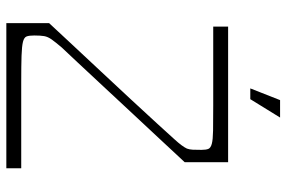

<svg xmlns="http://www.w3.org/2000/svg" viewBox="-169 -735 904 606"><g transform="rotate(90 283.0 -432.0)"><path d="M53 0V-135Q80 -164 120 -207Q160 -250 205.5 -298.5Q251 -347 294 -393.5Q337 -440 370.5 -476.5Q404 -513 420 -531Q442 -555 449 -570Q452 -578 452.5 -588.5Q453 -599 453 -616Q453 -630 450 -637.5Q447 -645 434 -648.5Q421 -652 392.5 -652.5Q364 -653 313 -653Q285 -653 261 -653Q237 -653 210.5 -653Q184 -653 149 -653Q114 -653 64 -653V-700H492V-563Q465 -534 425 -491Q385 -448 340.5 -400.5Q296 -353 253.5 -307Q211 -261 178 -226Q145 -191 130 -175Q113 -155 104.5 -143Q96 -131 94 -119.5Q92 -108 92 -88Q92 -72 95 -64Q98 -56 112 -52.5Q126 -49 156 -48Q186 -47 241 -47Q278 -47 314 -47Q350 -47 397 -47Q444 -47 511 -47V0ZM259 -770 296 -864H351L293 -770Z"/></g></svg>

Font: Ojuju Light
Style: Regular
Weight: 300
Designer: Chisaokwu Joboson, Mirko Velimirovic
Foundry: Udi Foundry
Version: Version 1.000